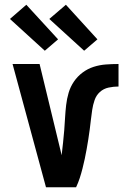

<svg xmlns="http://www.w3.org/2000/svg" viewBox="-20 -790 520 810"><path d="M174 0 33 -520H147L231 -173Q233 -164 235.5 -154.5Q238 -145 240 -135Q243 -162 246 -188Q249 -214 251 -240.5Q253 -267 254.5 -293.5Q256 -320 259 -346.5Q262 -373 269.5 -398.5Q277 -424 292 -446Q307 -468 328.5 -484Q350 -500 375 -508Q400 -516 426.5 -518Q453 -520 480 -520V-425Q459 -425 438 -420.5Q417 -416 401.5 -402Q386 -388 379 -367.5Q372 -347 369 -326.5Q366 -306 363.5 -285Q361 -264 358.5 -243.5Q356 -223 352.5 -202Q349 -181 345.5 -160.5Q342 -140 337.5 -119.5Q333 -99 328 -79Q323 -59 316.5 -39Q310 -19 301 0ZM335 -576 188 -710 258 -770 391 -624ZM169 -576 22 -710 91 -770 225 -624Z"/></svg>

Font: Iosevka QP
Style: Bold
Weight: 700
Designer: Belleve Invis
Foundry: Belleve Invis
Version: Version 20.0.0; ttfautohint (v1.8.4)